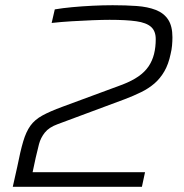

<svg xmlns="http://www.w3.org/2000/svg" viewBox="-20 -716 706 736"><path d="M29 0 46 -76Q58 -137 69 -174Q80 -211 96.5 -234Q113 -257 142 -273Q171 -289 220 -307L450 -392Q486 -406 510.5 -423Q535 -440 549.5 -461.5Q564 -483 570.5 -509Q577 -535 577 -566Q577 -597 559 -613Q541 -629 502.5 -634.5Q464 -640 400 -640Q374 -640 335 -638.5Q296 -637 255 -634.5Q214 -632 178 -628L190 -680Q219 -685 256.5 -688.5Q294 -692 334.5 -694Q375 -696 412 -696Q462 -696 504 -693Q546 -690 577 -678Q608 -666 624.5 -641Q641 -616 641 -573Q641 -558 639.5 -541.5Q638 -525 634 -509Q626 -470 610 -442.5Q594 -415 572 -396Q550 -377 521.5 -363Q493 -349 459 -336L201 -240Q168 -228 152 -208Q136 -188 129.5 -163.5Q123 -139 117 -112L105 -56H536L524 0Z"/></svg>

Font: Saira SemiExpanded Light
Style: Italic
Weight: 300
Width: 6
Italic angle: -12°
Designer: Hector Gatti with collaboration of the Omnibus-Type team
Foundry: Omnibus-Type
Version: Version 1.101